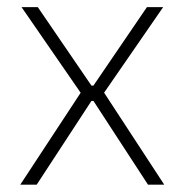

<svg xmlns="http://www.w3.org/2000/svg" viewBox="-20 -506 506 526"><path d="M35.5 0 205 -258V-246L39 -486.5H83.5L230.5 -271.5H236L382.5 -486.5H427L261 -246V-258.5L430 0H385.5L236 -229.5H230.5L80.5 0Z"/></svg>

Font: Anek Tamil ExtraLight
Style: Regular
Weight: 250
Version: Version 1.003